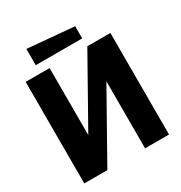

<svg xmlns="http://www.w3.org/2000/svg" viewBox="-199 -1007 1078 1146"><g transform="rotate(-30 340.0 -434.0)"><path d="M632 0H467V-462L207 0H48V-700H213V-238L473 -700H632ZM470 -756H150V-868L470 -840Z"/></g></svg>

Font: Tektur
Style: Bold
Weight: 700
Designer: Adam Jagosz
Foundry: Adam Jagosz
Version: Version 1.005;gftools[0.9.30]